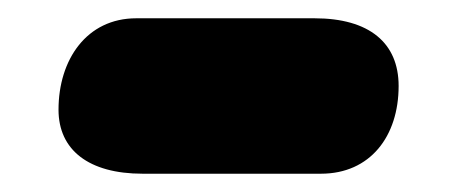

<svg xmlns="http://www.w3.org/2000/svg" viewBox="-20 -445 492 210"><path d="M136 -255H331C385 -255 416 -296 416 -351C416 -398 384 -425 324 -425H129C75 -425 44 -380 44 -325C44 -281 77 -255 136 -255Z"/></svg>

Font: SN Pro Black
Style: Italic
Weight: 900
Italic angle: -9°
Designer: Tobias Whetton
Foundry: Supernotes
Version: Version 1.001;Glyphs 3.2 (3249)